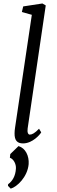

<svg xmlns="http://www.w3.org/2000/svg" viewBox="-20 -826 332 1119"><path d="M64.9 -49.8C64 -7.3 80.6 9.8 114.3 9.8C168.9 9.8 212.9 -41 220.2 -54.7L207.5 -75.7C182.6 -49.8 167 -41.5 153.3 -41.5C144.5 -41.5 137.7 -53.7 141.1 -77.1L246.6 -794.4L227.1 -805.7L115.2 -788.6L107.4 -755.9L165.5 -739.7L67.9 -83C65.9 -73.2 64.9 -56.6 64.9 -49.8ZM40 71.8 37.6 93.3C59.1 100.6 74.7 129.9 72.8 156.7C70.3 200.2 52.2 230 27.3 247.6L26.4 257.3L42.5 273.4C78.1 263.7 140.6 206.1 147 130.4C150.4 82.5 128.4 37.1 87.9 25.4Z"/></svg>

Font: Merriweather
Style: Light Italic
Weight: 300
Italic angle: -7.5°
Designer: Eben Sorkin
Foundry: Eben Sorkin
Version: Version 1.001